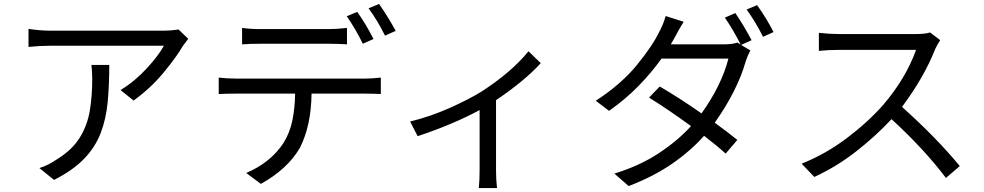

<svg xmlns="http://www.w3.org/2000/svg" viewBox="-20 -872 4970 970"><path d="M931 -676Q918 -659 904 -640Q873 -586 807.5 -506.5Q742 -427 655 -364L589 -417Q660 -460 720.5 -525.5Q781 -591 808 -641Q703 -641 238 -641Q183 -641 124 -635V-726Q183 -717 238 -717Q310 -717 812 -717Q841 -717 882 -723ZM532 -544Q532 -442 524 -356.5Q516 -271 488.5 -199.5Q461 -128 404.5 -69.5Q348 -11 253 37L179 -23Q224 -37 269 -68Q345 -115 383.5 -177.5Q422 -240 434 -314.5Q446 -389 446 -472Q446 -508 442 -544Z M1203 -731Q1246 -725 1294 -725Q1381 -725 1640 -725Q1684 -725 1733 -731V-648Q1684 -651 1640 -651Q1558 -651 1295 -651Q1246 -651 1203 -648ZM1785 -812Q1830 -748 1867 -675L1813 -651Q1778 -723 1732 -790ZM1895 -852Q1942 -785 1979 -716L1925 -692Q1889 -766 1842 -830ZM1085 -480Q1125 -475 1171 -475Q1258 -475 1826 -475Q1858 -475 1904 -480V-397Q1862 -399 1826 -399H1554Q1552 -237 1495 -125Q1433 -18 1298 57L1224 2Q1348 -51 1413 -151Q1445 -203 1457.5 -265.5Q1470 -328 1471 -399H1171Q1126 -399 1085 -397Z M2052 -258Q2154 -283 2251.5 -326.5Q2349 -370 2412 -409Q2564 -507 2650 -613L2712 -553Q2630 -463 2486 -366V-10Q2486 36 2491 78H2399Q2403 36 2403 -10V-316Q2268 -243 2090 -184Z M3805 -846Q3853 -779 3888 -710L3835 -686Q3798 -760 3752 -824ZM3434 -762Q3406 -717 3389 -683L3369 -648H3639Q3680 -648 3705 -657L3722 -647Q3687 -717 3642 -783L3695 -806Q3739 -741 3777 -669L3724 -645L3771 -617Q3757 -592 3748 -564Q3706 -415 3591 -252Q3656 -205 3705 -165L3646 -96Q3601 -137 3537 -186Q3471 -111 3376.5 -45.5Q3282 20 3156 68L3084 5Q3211 -34 3307.5 -97.5Q3404 -161 3471 -235Q3360 -316 3259 -379L3313 -435Q3416 -375 3524 -299Q3626 -442 3660 -576H3322Q3274 -508 3207.5 -439.5Q3141 -371 3057 -312L2990 -363Q3119 -447 3198 -544Q3277 -641 3311 -712Q3330 -746 3343 -791Z M4730 -669Q4718 -652 4705 -625Q4649 -482 4537 -332Q4713 -174 4829 -33L4759 27Q4648 -120 4484 -270Q4403 -183 4304 -106Q4205 -29 4094 22L4030 -45Q4152 -94 4258 -174Q4364 -254 4442 -342Q4557 -477 4608 -620Q4554 -620 4218 -620Q4166 -620 4117 -615V-706Q4173 -700 4218 -700Q4278 -700 4604 -700Q4654 -700 4679 -708Z"/></svg>

Font: Gothic Nguyen
Style: Regular
Weight: 400
Designer: MORI Takayuki
Version: Version 1.220;July 21, 2023;FontCreator 14.0.0.2814 64-bit